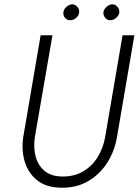

<svg xmlns="http://www.w3.org/2000/svg" viewBox="-20 -864 645 893"><path d="M461 -807Q463 -821 476 -832.5Q489 -844 503 -844Q518 -843 527 -831.5Q536 -820 535 -806Q533 -792 519.5 -780.5Q506 -769 492 -770Q478 -770 469 -781.5Q460 -793 461 -807ZM275 -807Q276 -821 289.5 -832.5Q303 -844 317 -844Q331 -843 340.5 -831.5Q350 -820 348 -806Q347 -792 333.5 -780.5Q320 -769 306 -770Q291 -770 282 -781.5Q273 -793 275 -807ZM169 -700H224L142 -226Q135 -177 146 -135.5Q157 -94 188 -68.5Q219 -43 272 -43Q326 -43 367 -67Q408 -91 434 -133Q460 -175 469 -226L550 -700H605L524 -226Q513 -161 479 -107.5Q445 -54 391 -22Q337 10 267 9Q198 9 155.5 -23.5Q113 -56 96 -109.5Q79 -163 88 -226Z"/></svg>

Font: Jost* Light
Style: Italic
Weight: 300
Italic angle: -10°
Version: Version 3.7